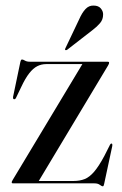

<svg xmlns="http://www.w3.org/2000/svg" viewBox="-20 -658 437 689"><path d="M367.5 -422.5 117 -5 103 -8.5H243.5Q266.5 -8.5 284 -15.5Q301.5 -22.5 318.2 -42.2Q335 -62 354.5 -98.5L375 -139Q376.5 -141.5 378 -142.5Q379.5 -143.5 381 -142.5Q382.5 -142 383 -140Q383.5 -138 383 -134.5L353.5 3Q352.5 7.5 351.5 9Q350.5 10.5 349 10.5Q345 10.5 338 5.2Q331 0 319 0H27Q24.5 0 23.2 -1Q22 -2 22 -3.5Q22 -5 22.8 -7.2Q23.5 -9.5 26 -13L278 -432L294 -428H146Q128.5 -428 113.8 -420.5Q99 -413 85 -395.2Q71 -377.5 56.5 -346.5L37.5 -307Q36 -304 34.2 -302.8Q32.5 -301.5 30 -302Q28 -302.5 27.2 -304.5Q26.5 -306.5 27 -311L53 -435.5Q54.5 -441 55.8 -442.8Q57 -444.5 59 -444.5Q63 -444.5 69.5 -440.5Q76 -436.5 87.5 -436.5H366.5Q369 -436.5 370.2 -435.8Q371.5 -435 371.5 -433Q371.5 -431 370.8 -429Q370 -427 367.5 -422.5ZM264 -588.5Q274.5 -612.5 286.8 -625.5Q299 -638.5 315.5 -638Q333.5 -638 342 -627.5Q350.5 -617 350 -605.5Q350 -588 339 -575Q328 -562 312 -550L220.5 -479Q219 -478.5 217.2 -478Q215.5 -477.5 214 -479Q213 -480.5 213.5 -482Q214 -483.5 215 -485.5Z"/></svg>

Font: Fraunces 96pt
Style: Regular
Weight: 400
Version: Version 1.000;[b76b70a41]